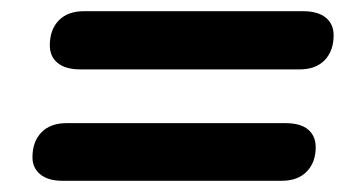

<svg xmlns="http://www.w3.org/2000/svg" viewBox="-20 -459 640 343"><path d="M124 -335Q97 -335 83 -346.5Q69 -358 69 -378Q69 -406 85 -422.5Q101 -439 130 -439H521Q548 -439 562 -427.5Q576 -416 576 -396Q576 -368 560 -351.5Q544 -335 515 -335ZM92 -136Q66 -136 52 -147.5Q38 -159 38 -178Q38 -206 54 -222.5Q70 -239 99 -239H490Q517 -239 530.5 -227.5Q544 -216 544 -196Q544 -169 528 -152.5Q512 -136 483 -136Z"/></svg>

Font: Nunito ExtraLight ExtraBold
Style: Italic
Weight: 800
Italic angle: -9°
Version: Version 3.602